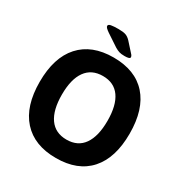

<svg xmlns="http://www.w3.org/2000/svg" viewBox="-199 -1026 1129 1185"><g transform="rotate(30 365.5 -433.5)"><path d="M366 8Q212 8 128.5 -84.5Q45 -177 45 -350Q45 -523 128.5 -615.5Q212 -708 366 -708Q521 -708 603.5 -615.5Q686 -523 686 -350Q686 -177 603.5 -84.5Q521 8 366 8ZM366 -123Q446 -123 487 -181.5Q528 -240 528 -350Q528 -460 487 -518Q446 -576 366 -576Q286 -576 244.5 -518Q203 -460 203 -350Q203 -240 244.5 -181.5Q286 -123 366 -123ZM419 -749Q394 -749 380 -753.5Q366 -758 349 -768L263 -825Q247 -836 240 -843.5Q233 -851 233 -857Q233 -868 251 -871.5Q269 -875 304 -875Q339 -875 356.5 -868.5Q374 -862 390 -845L444 -785Q452 -777 454.5 -771.5Q457 -766 457 -762Q457 -749 419 -749Z"/></g></svg>

Font: Asap
Style: Regular
Weight: 400
Designer: Pablo Cosgaya
Foundry: Omnibus-Type
Version: Version 3.001